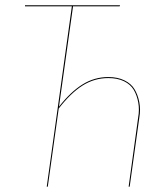

<svg xmlns="http://www.w3.org/2000/svg" viewBox="-20 -700 611 720"><path d="M386.2 -411.1Q420.9 -411.1 446.5 -398.7Q472.2 -386.2 484.6 -365.2Q497.1 -344.2 502.4 -316.7Q507.8 -289.1 502.4 -258.8L466.3 0H462.4L498 -258.8Q503.4 -288.6 498.5 -315.4Q493.7 -342.3 481.7 -362.8Q469.7 -383.3 445.1 -395.3Q420.4 -407.2 386.2 -407.2Q334 -407.2 289.6 -379.2Q245.1 -351.1 200.2 -293L159.2 0H155.3L249.5 -676.3H73.7V-680.2H430.2L428.7 -676.3H253.9L201.2 -299.8Q244.6 -355.5 289.3 -383.3Q334 -411.1 386.2 -411.1Z"/></svg>

Font: Fira Sans Compressed Four
Style: Italic
Weight: 100
Width: 3
Italic angle: -8°
Designer: Carrois Corporate & Edenspiekermann AG
Foundry: Carrois Corporate GbR & Edenspiekermann AG
Version: Version 4.203;PS 004.203;hotconv 1.0.88;makeotf.lib2.5.64775